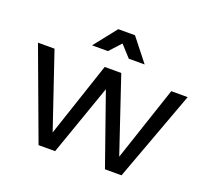

<svg xmlns="http://www.w3.org/2000/svg" viewBox="-127 -904 1135 1057"><g transform="rotate(20 440.0 -375.0)"><path d="M3 -529H100L248 -92L394 -529H491L638 -92L784 -529H880L685 0H588L442 -416L296 0H199ZM596 -617H503L442 -684L381 -617H288L393 -750H491Z"/></g></svg>

Font: Montserrat
Style: Regular
Weight: 400
Designer: Julieta Ulanovsky
Foundry: Julieta Ulanovsky
Version: Version 6.001